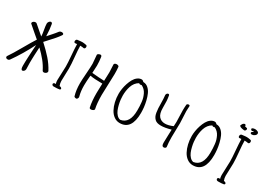

<svg xmlns="http://www.w3.org/2000/svg" viewBox="-11 -1787 3753 2730"><g transform="rotate(30 1865.5 -422.5)"><path d="M508.8 -692.9Q524.4 -710 548.8 -710Q562 -710 571 -704.3Q580.1 -698.7 580.1 -689Q580.1 -681.2 570.8 -668.9Q547.4 -634.8 516.4 -598.9Q485.4 -563 446.8 -521.5Q408.2 -480 388.2 -457Q480 -373.5 546.4 -298.1Q612.8 -222.7 658.2 -137.2Q661.1 -131.3 661.1 -125Q661.1 -109.4 644.8 -97.2Q628.4 -85 610.8 -85Q594.2 -85 586.9 -98.1Q551.3 -169.9 500 -233.4Q448.7 -296.9 380.9 -361.8Q379.9 -340.3 377.7 -298.8Q375.5 -257.3 374.3 -231.4Q373 -205.6 372.1 -169.9Q371.1 -134.3 371.1 -104Q371.1 -53.2 374 -2Q374 17.1 361.1 31Q348.1 44.9 334 44.9Q307.1 44.9 307.1 -22Q307.1 -53.7 307.9 -85.2Q308.6 -116.7 310.8 -158.9Q313 -201.2 314 -221.2Q314.9 -241.2 318.6 -298.6Q322.3 -356 323.2 -369.1Q226.1 -173.8 104 -2Q92.8 12.2 73.2 12.2Q59.6 12.2 49.8 5.4Q40 -1.5 40 -13.2Q40 -22.5 48.8 -34.2Q92.8 -96.7 173.8 -239Q254.9 -381.3 293.9 -439.9Q284.7 -447.8 218.8 -503.7Q152.8 -559.6 119.1 -589.8Q106.9 -596.7 106.9 -607.9Q106.9 -621.6 122.3 -633.3Q137.7 -645 154.8 -645Q167.5 -645 175.8 -638.2Q201.7 -614.7 252.7 -571.8Q303.7 -528.8 325.2 -509.8Q325.2 -543 313 -608.9Q300.8 -674.8 300.8 -708Q300.8 -726.6 314.5 -743.2Q328.1 -759.8 342.8 -759.8Q359.4 -759.8 366.2 -740.2Q381.3 -661.1 384.8 -547.9Q394 -558.6 415.5 -582.8Q437 -606.9 449.2 -620.6Q461.4 -634.3 478.5 -654.8Q495.6 -675.3 508.8 -692.9Z M833.5 18.1Q820.3 18.1 811.5 11Q802.7 3.9 802.7 -9.8Q802.7 -16.6 810.8 -22.7Q818.8 -28.8 826.7 -28.8Q836.9 -28.8 842.8 -27.8Q833.5 -53.7 833.5 -86.9Q833.5 -117.7 837.6 -197.8Q841.8 -277.8 841.8 -313Q841.8 -374.5 832 -485.6Q822.3 -596.7 820.8 -670.9L788.6 -668Q780.3 -668 775.4 -674.8Q770.5 -681.6 770.5 -691.9Q770.5 -703.1 776.4 -713.1Q782.2 -723.1 792.5 -725.1Q798.3 -725.6 817.4 -728Q836.4 -730.5 849.6 -731.7Q862.8 -732.9 875.5 -732.9Q896.5 -732.9 936.5 -725.1Q954.6 -722.2 954.6 -698.2Q954.6 -686 948.5 -677Q942.4 -668 931.6 -668Q901.9 -673.8 871.6 -673.8Q871.6 -607.4 883.1 -493.9Q894.5 -380.4 894.5 -312Q894.5 -284.2 891.6 -210Q888.7 -135.7 888.7 -105Q888.7 -67.9 903.8 -29.8Q916 -29.8 929 -23.2Q941.9 -16.6 941.9 -4.9Q941.9 1 936.5 6.6Q931.2 12.2 924.8 12.2Q896 18.1 833.5 18.1Z M1419.4 -553.2Q1419.4 -574.2 1416.5 -616.2Q1413.6 -658.2 1413.6 -679.2Q1413.6 -690.4 1425.8 -697.8Q1438 -705.1 1452.6 -705.1Q1465.8 -705.1 1477.8 -700.2Q1489.7 -695.3 1491.2 -685.1Q1496.6 -632.8 1496.6 -569.8Q1496.6 -511.7 1491 -395.3Q1485.4 -278.8 1485.4 -220.2Q1485.4 -87.9 1505.4 2.9Q1505.4 17.6 1488.3 26.9Q1471.2 36.1 1454.6 36.1Q1430.7 36.1 1428.2 18.1Q1408.2 -74.2 1408.2 -206.1Q1408.2 -244.1 1412.6 -363.8Q1281.7 -363.8 1209.5 -377Q1200.2 -272 1200.2 -212.9Q1200.2 -116.7 1220.2 -43.9Q1222.7 -34.2 1222.7 -30.8Q1222.7 -16.1 1213.9 -4.6Q1205.1 6.8 1194.3 6.8Q1186.5 6.8 1174.3 2.4Q1162.1 -2 1160.6 -9.8Q1134.3 -96.7 1134.3 -208Q1134.3 -262.7 1142.8 -373Q1151.4 -483.4 1151.4 -539.1Q1151.4 -562.5 1145.5 -609.4Q1139.6 -656.2 1139.6 -680.2Q1139.6 -690.9 1157 -699.5Q1174.3 -708 1186.5 -708Q1203.1 -708 1208.5 -685.1Q1219.2 -612.8 1219.2 -547.9Q1219.2 -504.9 1213.4 -424.8Q1320.3 -414.1 1414.6 -411.1Q1419.4 -490.7 1419.4 -553.2Z M1685.1 -355Q1685.1 -393.1 1691.9 -437.3Q1698.7 -481.4 1713.9 -527.6Q1729 -573.7 1750 -611.1Q1771 -648.4 1802.5 -672.1Q1834 -695.8 1870.1 -695.8Q1878.9 -695.8 1889.2 -689.7Q1899.4 -683.6 1905.3 -674.8H1912.1Q1954.6 -673.3 1988.5 -643.1Q2022.5 -612.8 2042.2 -568.8Q2062 -524.9 2075.2 -469.7Q2088.4 -414.6 2093.3 -367.4Q2098.1 -320.3 2098.1 -278.8Q2098.1 -1 1904.3 -1Q1853 -1 1810.8 -31.2Q1768.6 -61.5 1741.5 -111.8Q1714.4 -162.1 1699.7 -224.9Q1685.1 -287.6 1685.1 -355ZM1908.2 -625Q1905.8 -625 1898.4 -623Q1891.1 -621.1 1886.2 -621.1Q1874.5 -621.1 1863.3 -630.9Q1830.6 -613.3 1807.4 -583Q1784.2 -552.7 1772 -514.9Q1759.8 -477.1 1754.4 -439.7Q1749 -402.3 1749 -361.8Q1749 -333 1752.7 -297.6Q1756.3 -262.2 1766.6 -219Q1776.9 -175.8 1791.7 -140.1Q1806.6 -104.5 1832 -77.6Q1857.4 -50.8 1889.2 -44.9Q2034.2 -67.4 2034.2 -284.2Q2034.2 -322.8 2033 -351.1Q2031.7 -379.4 2027.8 -416.5Q2023.9 -453.6 2015.4 -481.9Q2006.8 -510.3 1993.4 -538.6Q1980 -566.9 1958.5 -588.9Q1937 -610.8 1908.2 -625Z M2655.8 -41Q2655.8 -28.8 2644.3 -21.5Q2632.8 -14.2 2618.2 -14.2Q2586.9 -14.2 2586.9 -73.2Q2586.9 -112.3 2590.3 -196.5Q2593.8 -280.8 2593.8 -290Q2496.1 -262.2 2431.2 -262.2Q2397 -262.2 2371.8 -269.8Q2346.7 -277.3 2329.6 -294.4Q2312.5 -311.5 2301.5 -333.3Q2290.5 -355 2284.9 -388.9Q2279.3 -422.9 2277.1 -458Q2274.9 -493.2 2274.9 -543Q2274.9 -611.3 2268.1 -669.9Q2268.1 -686 2278.1 -697Q2288.1 -708 2299.8 -708Q2315.4 -708 2317.9 -689.9Q2326.2 -641.1 2328.1 -606.7Q2330.1 -572.3 2330.1 -493.2Q2330.1 -400.4 2366.9 -358.2Q2403.8 -315.9 2466.8 -315.9Q2522.5 -315.9 2594.7 -347.2Q2598.1 -389.2 2598.1 -418Q2598.1 -447.8 2595.5 -511Q2592.8 -574.2 2592.8 -608.9Q2592.8 -653.8 2597.2 -702.1Q2599.1 -710 2608.2 -715.1Q2617.2 -720.2 2627 -720.2Q2634.8 -720.2 2640.4 -716.3Q2646 -712.4 2646 -706.1Q2646 -695.3 2644 -668Q2642.1 -640.6 2642.1 -622.1Q2642.1 -580.1 2646.5 -525.6Q2650.9 -471.2 2650.9 -426.8Q2650.9 -390.1 2648.4 -314.5Q2646 -238.8 2646 -199.2Q2646 -108.9 2655.8 -41Z M2885.7 -355Q2885.7 -393.1 2892.6 -437.3Q2899.4 -481.4 2914.6 -527.6Q2929.7 -573.7 2950.7 -611.1Q2971.7 -648.4 3003.2 -672.1Q3034.7 -695.8 3070.8 -695.8Q3079.6 -695.8 3089.8 -689.7Q3100.1 -683.6 3106 -674.8H3112.8Q3155.3 -673.3 3189.2 -643.1Q3223.1 -612.8 3242.9 -568.8Q3262.7 -524.9 3275.9 -469.7Q3289.1 -414.6 3293.9 -367.4Q3298.8 -320.3 3298.8 -278.8Q3298.8 -1 3105 -1Q3053.7 -1 3011.5 -31.2Q2969.2 -61.5 2942.1 -111.8Q2915 -162.1 2900.4 -224.9Q2885.7 -287.6 2885.7 -355ZM3108.9 -625Q3106.4 -625 3099.1 -623Q3091.8 -621.1 3086.9 -621.1Q3075.2 -621.1 3064 -630.9Q3031.2 -613.3 3008.1 -583Q2984.9 -552.7 2972.7 -514.9Q2960.4 -477.1 2955.1 -439.7Q2949.7 -402.3 2949.7 -361.8Q2949.7 -333 2953.4 -297.6Q2957 -262.2 2967.3 -219Q2977.5 -175.8 2992.4 -140.1Q3007.3 -104.5 3032.7 -77.6Q3058.1 -50.8 3089.8 -44.9Q3234.9 -67.4 3234.9 -284.2Q3234.9 -322.8 3233.6 -351.1Q3232.4 -379.4 3228.5 -416.5Q3224.6 -453.6 3216.1 -481.9Q3207.5 -510.3 3194.1 -538.6Q3180.7 -566.9 3159.2 -588.9Q3137.7 -610.8 3108.9 -625Z M3531.7 18.1Q3518.6 18.1 3509.5 11Q3500.5 3.9 3500.5 -9.8Q3500.5 -16.6 3508.5 -22.7Q3516.6 -28.8 3524.4 -28.8Q3534.7 -28.8 3540.5 -27.8Q3531.7 -52.2 3531.7 -86.9Q3531.7 -117.7 3535.6 -197.8Q3539.6 -277.8 3539.6 -313Q3539.6 -374.5 3529.8 -485.6Q3520 -596.7 3518.6 -670.9L3486.8 -668Q3478.5 -668 3473.6 -674.8Q3468.8 -681.6 3468.8 -691.9Q3468.8 -703.1 3474.6 -713.1Q3480.5 -723.1 3490.7 -725.1Q3496.6 -725.6 3515.6 -728Q3534.7 -730.5 3547.9 -731.7Q3561 -732.9 3573.7 -732.9Q3594.7 -732.9 3634.8 -725.1Q3652.8 -722.2 3652.8 -698.2Q3652.8 -686 3646.7 -677Q3640.6 -668 3629.9 -668Q3600.1 -673.8 3569.8 -673.8Q3569.8 -607.4 3581.3 -493.9Q3592.8 -380.4 3592.8 -312Q3592.8 -284.2 3589.6 -210Q3586.4 -135.7 3586.4 -105Q3586.4 -67.9 3601.6 -29.8Q3613.8 -29.8 3626.7 -23.2Q3639.6 -16.6 3639.6 -4.9Q3639.6 1 3634.3 6.6Q3628.9 12.2 3622.6 12.2Q3593.8 18.1 3531.7 18.1ZM3621.6 -845.2 3617.2 -847.7Q3611.3 -850.1 3608.9 -850.1Q3603 -850.1 3598.6 -847.2Q3594.2 -844.2 3593.8 -844.2Q3585.4 -844.2 3577.1 -851.1Q3568.8 -857.9 3568.8 -867.2Q3568.8 -878.9 3586.7 -884.5Q3604.5 -890.1 3621.6 -890.1Q3641.6 -890.1 3661.6 -880.4Q3681.6 -870.6 3681.6 -852.1Q3681.6 -831.5 3659.7 -815.2Q3637.7 -798.8 3614.7 -798.8Q3605.5 -798.8 3597.7 -803.2Q3589.8 -807.6 3589.8 -816.9Q3589.8 -823.2 3594.5 -827.9Q3599.1 -832.5 3608.9 -837.9Q3618.7 -843.3 3621.6 -845.2ZM3408.7 -830.1Q3409.7 -832 3412.8 -839.1Q3416 -846.2 3417.7 -849.1Q3419.4 -852.1 3422.9 -857.9Q3426.3 -863.8 3429.4 -866.7Q3432.6 -869.6 3437 -873.3Q3441.4 -877 3446.5 -878.4Q3451.7 -879.9 3457.5 -879.9Q3464.4 -879.9 3469.5 -873.5Q3474.6 -867.2 3474.6 -858.9Q3474.6 -854 3473.6 -852.1Q3477.5 -850.6 3490 -848.9Q3502.4 -847.2 3510 -843Q3517.6 -838.9 3517.6 -829.1Q3517.6 -817.4 3509.5 -807.1Q3501.5 -796.9 3491.7 -796.9Q3489.7 -797.4 3479.5 -798.6Q3469.2 -799.8 3462.9 -800.8Q3456.5 -801.8 3446 -804.4Q3435.5 -807.1 3428.7 -810.3Q3421.9 -813.5 3416 -818.6Q3410.2 -823.7 3408.7 -830.1Z"/></g></svg>

Font: Zhizn
Style: Regular
Weight: 400
Designer: Peter Zharnov
Foundry: Peter Zharnov
Version: Version 1.000